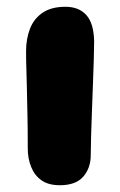

<svg xmlns="http://www.w3.org/2000/svg" viewBox="-20 -537 354 567"><path d="M157 10Q123 10 102.5 -4.5Q82 -19 72 -44Q62 -69 62 -98Q62 -158 61 -199.5Q60 -241 59.5 -271.5Q59 -302 58 -329Q57 -356 57 -386Q57 -422 68.5 -452Q80 -482 106 -499.5Q132 -517 173 -517Q213 -517 235 -492.5Q257 -468 258 -415Q258 -396 257 -362.5Q256 -329 254.5 -289Q253 -249 251.5 -208.5Q250 -168 249 -134Q248 -100 248 -79Q248 -41 226 -15.5Q204 10 157 10Z"/></svg>

Font: Shantell Sans Light ExtraBold
Style: Regular
Weight: 800
Version: Version 1.011;[c5ecc13dd]